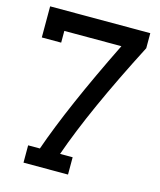

<svg xmlns="http://www.w3.org/2000/svg" viewBox="-111 -820 749 900"><g transform="rotate(15 263.0 -370.0)"><path d="M506 -667Q326 -318 244 -84H305V0H89V-84H146Q223 -305 391 -646H114V-589H20V-740H506Z"/></g></svg>

Font: Arvo
Style: Regular
Weight: 400
Designer: Anton Koovit (Cyrillic Expansion: Cyreal)
Foundry: Anton Koovit, Yassin Baggar
Version: Version 3.000